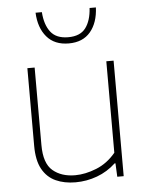

<svg xmlns="http://www.w3.org/2000/svg" viewBox="-56 -839 689 894"><g transform="rotate(-5 289.0 -392.5)"><path d="M261 9Q209 9 168.8 -9.2Q128.5 -27.5 106 -68.2Q83.5 -109 83.5 -177.5V-540H117.5V-177.5Q117.5 -92 157.8 -58Q198 -24 262 -24Q309.5 -24 361.5 -44.8Q413.5 -65.5 452.5 -112.5V-540H486.5V0H456.5L453.5 -63H449.5Q411 -27 362.2 -9Q313.5 9 261 9ZM286 -638Q219.5 -638 183.2 -680.8Q147 -723.5 144 -794H173.5Q177.5 -735 203.8 -701Q230 -667 286 -667Q342 -667 367.5 -701Q393 -735 396.5 -794H426Q423 -723 387.5 -680.5Q352 -638 286 -638Z"/></g></svg>

Font: Encode Sans SemiExpanded SemiExpanded Thin
Style: Regular
Weight: 100
Width: 6
Designer: Multiple Designers
Foundry: Impallari Type
Version: Version 3.000; ttfautohint (v1.8.3) -l 8 -r 50 -G 200 -x 14 